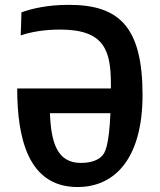

<svg xmlns="http://www.w3.org/2000/svg" viewBox="-20 -762 660 792"><path d="M300 9.5C458 9.5 568 -114 568 -370.5C568 -653 470 -742 264.5 -742C174.5 -742 111.5 -726.5 68.5 -711L65.5 -616C104.5 -629 157 -640 228.5 -640C410.5 -640 437.5 -554 437.5 -414V-397H51C51 -192 96 9.5 300 9.5ZM186 -295H435.5C429.5 -156.5 412.5 -130 400 -118C385 -102.5 358 -90 313 -90C216 -90 190.5 -174 186 -295Z"/></svg>

Font: Monaspace Argon SemiBold
Style: Regular
Weight: 600
Designer: Riley Cran & the Lettermatic Team
Foundry: Lettermatic
Version: Version 1.000 (Monaspace Argon)